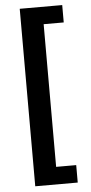

<svg xmlns="http://www.w3.org/2000/svg" viewBox="-60 -894 454 963"><g transform="rotate(-5 167.0 -412.0)"><path d="M77.6 34.2V-859.4H291.5V-772H190.4V-53.7H291.5V34.2Z"/></g></svg>

Font: Antonio SemiBold
Style: Regular
Weight: 600
Designer: Vernon Adams
Foundry: Vernon Adams
Version: Version 1.002